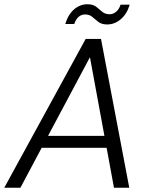

<svg xmlns="http://www.w3.org/2000/svg" viewBox="-32 -883 705 903"><path d="M-12 0 371 -700H443L576 0H504L391 -614L64 0ZM120 -188 148 -244H497L507 -188ZM275 -770Q289 -816 317 -839.5Q345 -863 379 -863Q405 -863 420 -851.5Q435 -840 448.5 -828Q462 -816 484 -816Q500 -816 514 -827.5Q528 -839 535 -861H578Q565 -817 536 -792.5Q507 -768 472 -768Q446 -768 430.5 -780Q415 -792 402 -803.5Q389 -815 368 -815Q351 -815 338 -804Q325 -793 317 -770Z"/></svg>

Font: DM Sans 17pt Light
Style: Italic
Weight: 300
Italic angle: -10°
Version: Version 4.004;gftools[0.9.30]